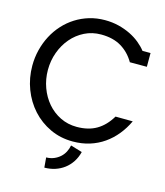

<svg xmlns="http://www.w3.org/2000/svg" viewBox="-137 -857 1008 1171"><g transform="rotate(15 367.0 -271.5)"><path d="M591.8 -544.9Q559.6 -600.6 507.6 -631.8Q455.6 -663.1 379.9 -663.1Q323.2 -663.1 275.9 -639.4Q228.5 -615.7 194.1 -575.4Q159.7 -535.2 140.4 -482.4Q121.1 -429.7 121.1 -371.1Q121.1 -312.5 140.4 -259.8Q159.7 -207 194.1 -167Q228.5 -127 276.1 -103.5Q323.7 -80.1 379.9 -80.1Q453.6 -80.1 505.1 -110.4Q556.6 -140.6 593.3 -202.1L702.1 -201.2Q679.7 -153.3 647.9 -114.3Q616.2 -75.2 575.7 -46.9Q535.2 -18.6 486.1 -3.2Q437 12.2 379.9 12.2Q301.8 12.2 236.3 -18.6Q170.9 -49.3 123.3 -101.8Q75.7 -154.3 49.1 -223.9Q22.5 -293.5 22.5 -371.1Q22.5 -422.9 34.7 -471.4Q46.9 -520 69.3 -562.7Q91.8 -605.5 123.8 -640.6Q155.8 -675.8 195.6 -700.9Q235.4 -726.1 281.7 -740Q328.1 -753.9 379.9 -753.9Q426.3 -753.9 467 -743.7Q507.8 -733.4 542 -716.6Q576.2 -699.7 603 -677.7Q629.9 -655.8 648.4 -631.8H699.2V-544.9ZM249 147.9Q275.9 147.5 297.6 138.4Q319.3 129.4 335.7 114.7Q352.1 100.1 362.5 80.3Q373 60.5 377 38.1L450.2 60.1Q441.4 95.7 422.9 123.8Q404.3 151.9 378.7 171.1Q353 190.4 321.3 200.7Q289.6 210.9 254.4 210.9Z"/></g></svg>

Font: Twentytwelve Slab
Style: TwentytwelveSlab
Weight: 400
Designer: Domenico Catapano
Version: Version 1.00 2012